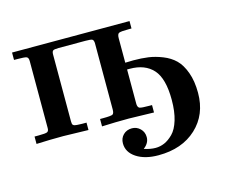

<svg xmlns="http://www.w3.org/2000/svg" viewBox="-93 -574 1079 903"><g transform="rotate(-15 447.0 -122.5)"><path d="M33 0V-36H52Q87 -36 95 -40Q103 -44 103 -58V-385Q103 -402 93.5 -405.5Q84 -409 48 -409H33V-445H605V-409H593Q552 -409 543.5 -404.5Q535 -400 535 -380V-261Q542 -261 555 -261.5Q568 -262 574 -262Q614 -262 646.5 -257.5Q679 -253 714.5 -239Q750 -225 774 -201.5Q798 -178 813.5 -135.5Q829 -93 829 -36Q829 70 759 135Q689 200 574 200Q508 200 467 173Q426 146 426 103Q426 78 442.5 61.5Q459 45 485 45Q508 45 525 61.5Q542 78 542 103Q542 132 514 153Q544 163 570 163Q592 163 613 154Q634 145 655 124Q676 103 688.5 62Q701 21 701 -36Q701 -140 661.5 -184Q622 -228 548 -228H535V-59Q536 -43 545 -39.5Q554 -36 593 -36H605V0Q494 -3 483 -3Q418 -3 352 0V-36H366Q406 -36 413.5 -40.5Q421 -45 421 -64V-388Q420 -402 413.5 -405.5Q407 -409 380 -409H250Q228 -409 222.5 -404.5Q217 -400 217 -386V-68Q217 -66 217 -61Q217 -56 217.5 -54.5Q218 -53 218 -49.5Q218 -46 219 -45.5Q220 -45 222 -42.5Q224 -40 226.5 -39.5Q229 -39 232.5 -38Q236 -37 241 -37Q246 -37 252 -36.5Q258 -36 266 -36H286V0Q175 -3 164 -3Q99 -3 33 0Z"/></g></svg>

Font: CMU Serif
Style: Bold
Weight: 700
Version: Version 0.7.0